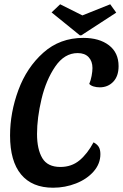

<svg xmlns="http://www.w3.org/2000/svg" viewBox="-20 -857 574 897"><path d="M534 -548Q534 -501 509 -475Q484 -449 446 -449Q431 -449 417.5 -453Q404 -457 397 -465Q404 -481 408 -502.5Q412 -524 412 -539Q412 -571 394 -590Q376 -609 343 -609Q281 -609 238 -546Q195 -483 174 -394.5Q153 -306 153 -231Q153 -160 177.5 -118.5Q202 -77 262 -77Q314 -77 351 -107.5Q388 -138 417 -192Q434 -183 441.5 -170.5Q449 -158 449 -137Q449 -92 417.5 -56Q386 -20 335 0Q284 20 228 20Q130 20 78.5 -42Q27 -104 27 -224Q27 -331 66 -436.5Q105 -542 182.5 -611Q260 -680 369 -680Q444 -680 489 -645.5Q534 -611 534 -548ZM495 -837 523 -798 360 -692H353L221 -799L261 -837L365 -785Z"/></svg>

Font: Sansita
Style: Italic
Weight: 400
Italic angle: -11°
Designer: Pablo Cosgaya
Foundry: Omnibus-Type
Version: Version 1.006